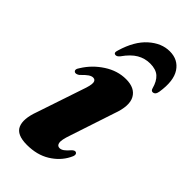

<svg xmlns="http://www.w3.org/2000/svg" viewBox="-221 -727 789 789"><g transform="rotate(45 174.0 -332.0)"><path d="M218.5 -74.5Q227.5 -74.5 237 -81Q246.5 -87.5 261 -104.5Q271.5 -114 278.5 -110Q290 -103.5 277 -80.5Q256.5 -40.5 214.8 -14.8Q173 11 114.5 11Q55.5 11 41 -21.5Q26.5 -54 48.5 -113.5L115 -311.5Q128.5 -348.5 126.8 -363Q125 -377.5 111.5 -377.5Q102.5 -377.5 91.8 -370.2Q81 -363 63.5 -344.5Q51.5 -336.5 43.5 -339.5Q31 -346.5 45 -365.5Q72.5 -410 117.5 -439.2Q162.5 -468.5 212 -468.5Q263.5 -468.5 282.2 -434.5Q301 -400.5 277 -335.5L213 -142Q199.5 -103.5 202.5 -89Q205.5 -74.5 218.5 -74.5ZM236.5 -584Q206.1 -584 179.9 -568.8Q153.7 -553.5 129.1 -518.5Q120.2 -507.5 112.3 -507.5Q97.3 -507.5 104.8 -528.5Q126.4 -601.5 168.5 -639Q210.5 -676.5 258.1 -676.5Q306.6 -676.5 331.4 -639Q356.3 -601.5 344.9 -528.5Q341.4 -507.5 326.4 -507.5Q318.5 -507.5 315.4 -518.5Q306.6 -551.5 288.3 -567.8Q270 -584 236.5 -584Z"/></g></svg>

Font: Fraunces 72pt
Style: Bold Italic
Weight: 700
Italic angle: -16°
Version: Version 1.000;[b76b70a41]